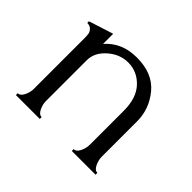

<svg xmlns="http://www.w3.org/2000/svg" viewBox="-103 -584 738 738"><g transform="rotate(45 266.0 -215.5)"><path d="M447 -258V-65Q447 -47 456 -28.5Q465 -10 479 -10V0H350V-10Q364 -10 373 -28.5Q382 -47 382 -65V-251Q382 -320 347 -357Q312 -394 263 -394Q218 -394 181 -361.5Q144 -329 144 -287V-65Q144 -47 153 -28.5Q162 -10 176 -10V0H46V-10Q60 -10 69 -28.5Q78 -47 78 -65V-341Q78 -355 76.5 -364Q75 -373 67 -381.5Q59 -390 44 -390V-399L144 -431V-376Q192 -431 273 -431Q359 -431 403 -378Q447 -325 447 -258Z"/></g></svg>

Font: Forum
Style: Regular
Weight: 400
Designer: Denis Masharov
Foundry: Denis Masharov
Version: Version 1.000